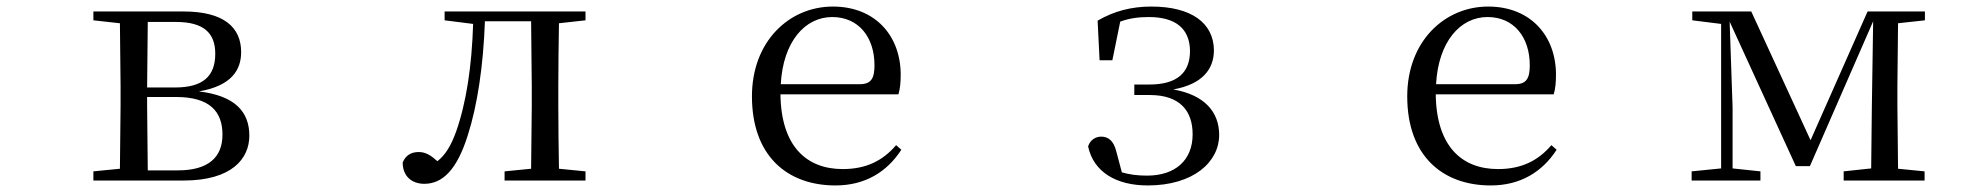

<svg xmlns="http://www.w3.org/2000/svg" viewBox="-20 -551 6040 586"><path d="M345 0H540C688 0 741 -67 741 -137C741 -210 697 -259 587 -272C687 -289 716 -338 716 -392C716 -467 664 -516 540 -516H265V-489L346 -480L348 -288V-229L346 -36L265 -28V0ZM431 -484H517C602 -484 637 -450 637 -387C637 -317 598 -284 514 -284H429ZM429 -255H517C621 -255 659 -210 659 -140C659 -71 616 -31 523 -31H431L429 -229Z M1600 0H1767V-28L1686 -36C1685 -92 1684 -174 1684 -229V-288C1684 -342 1685 -424 1686 -480L1767 -489V-516H1337V-489L1424 -478C1420 -348 1403 -237 1372 -149C1356 -105 1339 -78 1315 -59C1295 -77 1279 -87 1258 -87C1235 -87 1218 -77 1209 -55C1209 -14 1236 10 1275 10C1329 10 1374 -30 1408 -139C1437 -230 1455 -349 1460 -486H1601L1603 -288V-229L1601 -36L1520 -28V0Z M2530 15C2620 15 2687 -26 2731 -94L2715 -108C2674 -60 2623 -35 2552 -35C2442 -35 2364 -104 2362 -263H2722C2727 -279 2729 -299 2729 -323C2729 -441 2652 -531 2522 -531C2389 -531 2275 -425 2275 -257C2275 -76 2382 15 2530 15ZM2363 -294C2370 -424 2437 -499 2520 -499C2601 -499 2649 -437 2649 -352C2649 -312 2639 -294 2604 -294Z M3483 15C3623 15 3701 -57 3701 -139C3701 -208 3658 -261 3561 -278C3650 -294 3685 -340 3685 -398C3684 -481 3616 -531 3494 -531C3433 -531 3380 -517 3330 -488L3336 -367H3375L3399 -485C3426 -495 3454 -499 3486 -499C3569 -499 3611 -463 3612 -396C3612 -329 3573 -293 3487 -293H3442V-261H3489C3583 -261 3620 -211 3620 -141C3620 -62 3567 -15 3481 -15C3452 -15 3428 -18 3404 -25L3387 -89C3379 -121 3363 -134 3341 -134C3324 -134 3307 -124 3301 -104C3318 -25 3388 15 3483 15Z M4530 15C4620 15 4687 -26 4731 -94L4715 -108C4674 -60 4623 -35 4552 -35C4442 -35 4364 -104 4362 -263H4722C4727 -279 4729 -299 4729 -323C4729 -441 4652 -531 4522 -531C4389 -531 4275 -425 4275 -257C4275 -76 4382 15 4530 15ZM4363 -294C4370 -424 4437 -499 4520 -499C4601 -499 4649 -437 4649 -352C4649 -312 4639 -294 4604 -294Z M5233 0H5353V-28L5268 -37V-223L5259 -485L5461 -44H5504L5697 -486L5693 -222L5691 -37L5607 -28V0H5854V-28L5773 -36L5771 -229V-288L5773 -480L5855 -489V-516H5680L5506 -123L5325 -516H5145V-489L5233 -478V-37L5143 -28V0Z"/></svg>

Font: Harano Aji Mincho TW
Style: Regular
Weight: 400
Foundry: Masamichi Hosoda
Version: HaranoAjiMinchoTW-Regular version 20230610;ttx 4.39.4